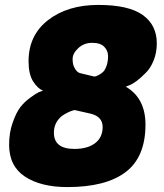

<svg xmlns="http://www.w3.org/2000/svg" viewBox="-20 -746 665 780"><path d="M17 -158Q17 -207 31.5 -248Q46 -289 62.5 -310.5Q79 -332 104 -350Q129 -368 136.5 -371Q144 -374 155 -378Q134 -385 114 -416Q96 -446 96 -497Q96 -603 175.5 -664.5Q255 -726 379 -726Q503 -726 560 -685Q617 -644 617 -570Q617 -532 604 -500Q591 -468 572 -450Q533 -410 504 -399L491 -394Q571 -347 571 -240Q571 -108 490.5 -47Q410 14 254 14Q146 14 81.5 -28.5Q17 -71 17 -158ZM199 -207Q199 -141 282 -141Q336 -141 366.5 -164.5Q397 -188 397 -230Q397 -272 349 -284L283 -299Q280 -298 274 -296.5Q268 -295 253.5 -288Q239 -281 228 -272Q199 -246 199 -207ZM282 -472Q292 -452 305 -449L363 -435Q369 -435 380.5 -441Q392 -447 399.5 -454.5Q407 -462 413 -479Q419 -496 419 -518Q419 -540 403.5 -556Q388 -572 354.5 -572Q321 -572 298 -550.5Q275 -529 275 -506.5Q275 -484 282 -472Z"/></svg>

Font: Fugaz One
Style: Regular
Weight: 400
Designer: Daniel Hernandez
Foundry: Daniel Hernandez
Version: Version 1.002